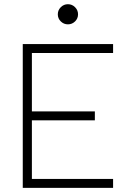

<svg xmlns="http://www.w3.org/2000/svg" viewBox="-20 -906 626 926"><path d="M89.8 0V-693.4H525.4V-650.4H133.8V-368.7H437.5V-325.7H133.8V-43H525.4V0ZM307.6 -788.6Q287.6 -788.6 273.2 -802.7Q258.8 -816.9 258.8 -836.9Q258.8 -856.9 273.2 -871.3Q287.6 -885.7 307.6 -885.7Q327.6 -885.7 342 -871.3Q356.4 -856.9 356.4 -836.9Q356.4 -816.9 342 -802.7Q327.6 -788.6 307.6 -788.6Z"/></svg>

Font: Caskaydia Cove ExtraLight
Style: Regular
Weight: 200
Monospace: yes
Designer: Aaron Bell
Foundry: Saja Typeworks
Version: Version 4.300; ttfautohint (v1.8.3)